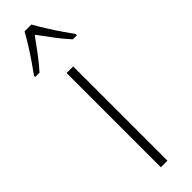

<svg xmlns="http://www.w3.org/2000/svg" viewBox="-287 -763 762 762"><g transform="rotate(-45 94.0 -382.0)"><path d="M113 0H76V-529H113ZM113 -764Q126 -741 144.5 -711.5Q163 -682 181.5 -655Q200 -628 211 -613V-606H188Q165 -631 140 -664Q115 -697 94 -726Q74 -698 48.5 -664Q23 -630 1 -606H-23V-613Q-9 -632 9.5 -659Q28 -686 45.5 -714Q63 -742 75 -764Z"/></g></svg>

Font: Noto Sans Thai Cond ExtLt
Style: Regular
Weight: 200
Width: 3
Designer: Monotype Design Team
Foundry: Monotype Imaging Inc.
Version: Version 2.002; ttfautohint (v1.8.4.7-5d5b)